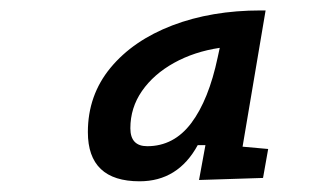

<svg xmlns="http://www.w3.org/2000/svg" viewBox="-20 -723 626 366"><path d="M477.1 -703.1H486.3L442.4 -443.4L491.2 -439L481.4 -383.8L359.4 -379.9L371.6 -446.3H356.9Q319.3 -377.4 246.1 -377.4Q147.5 -377.4 147.5 -471.2Q147.5 -541.5 190.7 -593.8Q233.9 -646 308.6 -674.6Q383.3 -703.1 477.1 -703.1ZM260.7 -444.3Q311.5 -444.3 344.7 -488.5Q377.9 -532.7 395 -613.8L398.9 -631.8Q350.1 -624.5 311.5 -603Q272.9 -581.5 250.7 -549.6Q228.5 -517.6 228.5 -478.5Q228.5 -444.3 260.7 -444.3Z"/></svg>

Font: CaskaydiaCove NFP
Style: Italic
Weight: 400
Italic angle: -10°
Designer: Aaron Bell
Foundry: Saja Typeworks
Version: Version 2111.001; VTT 6.35;Nerd Fonts 3.1.1